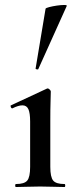

<svg xmlns="http://www.w3.org/2000/svg" viewBox="-20 -751 306 771"><path d="M44 0Q41 0 41 -6Q41 -12 44 -12Q78 -12 89.5 -26Q101 -40 101 -81V-263Q101 -297 94 -312.5Q87 -328 70 -328Q62 -328 52 -325Q42 -322 30 -316Q26 -315 23.5 -321Q21 -327 24 -328L168 -395Q170 -396 171 -396Q175 -396 179.5 -391.5Q184 -387 184 -384Q184 -373 183 -344Q182 -315 182 -264V-81Q182 -40 193.5 -26Q205 -12 239 -12Q242 -12 242 -6Q242 0 239 0Q219 0 194 -1Q169 -2 141 -2Q114 -2 88.5 -1Q63 0 44 0ZM134 -474Q133 -471 127.5 -472.5Q122 -474 123 -476L163 -716Q164 -719 177.5 -722.5Q191 -726 208 -728.5Q225 -731 237.5 -731Q250 -731 248 -727Z"/></svg>

Font: Cormorant Light SemiBold
Style: Regular
Weight: 600
Version: Version 4.000